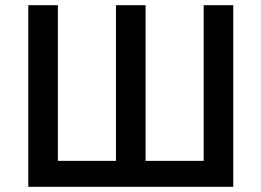

<svg xmlns="http://www.w3.org/2000/svg" viewBox="-20 -720 1007 740"><path d="M89 -700H203V-100H427V-700H541V-100H765V-700H879V0H89Z"/></svg>

Font: Tilda Sans Semibold
Style: Regular
Weight: 600
Designer: ParaType Ltd
Foundry: ParaType Ltd
Version: Version 1.009